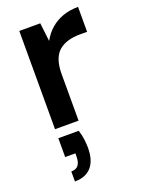

<svg xmlns="http://www.w3.org/2000/svg" viewBox="-147 -582 689 920"><g transform="rotate(-20 197.0 -122.5)"><path d="M67 0V-501H174L185 -407Q203 -440 229.5 -463.5Q256 -487 291.5 -500Q327 -513 371 -513V-386H333Q302 -386 275 -378.5Q248 -371 228 -354.5Q208 -338 197.5 -309Q187 -280 187 -237V0ZM71 268V217Q96 217 107.5 202Q119 187 119 157V142H67V46H171Q179 70 182 94Q185 118 185 138Q185 201 156 234.5Q127 268 71 268Z"/></g></svg>

Font: DM Sans 18pt SemiBold
Style: Regular
Weight: 600
Designer: Colophon Foundry, Jonny Pinhorn
Foundry: Colophon Foundry
Version: Version 4.004;gftools[0.9.30]